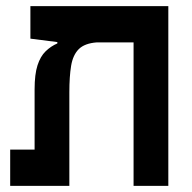

<svg xmlns="http://www.w3.org/2000/svg" viewBox="-20 -606 626 626"><path d="M528.8 0H415.5V-467.8H295.4Q255.9 -464.8 236.8 -445.8Q217.8 -426.8 211.9 -391.6Q206.1 -356.4 206.1 -305.2V0H13.2V-118.2H92.8V-314.5Q92.8 -363.8 102.3 -393.1Q111.8 -422.4 128.7 -438.7Q145.5 -455.1 167 -464.4V-468.8L79.1 -480V-585.9H528.8Z"/></svg>

Font: CaskaydiaCove NFP SemiBold
Style: Regular
Weight: 600
Designer: Aaron Bell
Foundry: Saja Typeworks
Version: Version 2111.001; VTT 6.35;Nerd Fonts 3.1.1